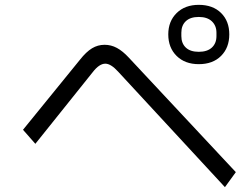

<svg xmlns="http://www.w3.org/2000/svg" viewBox="-20 -814 1040 793"><path d="M675 -672Q675 -726 709.5 -760Q744 -794 801 -794Q859 -794 893 -760.5Q927 -727 927 -672Q927 -617 893 -583Q859 -549 801 -549Q744 -549 709.5 -583Q675 -617 675 -672ZM874 -665V-679Q874 -708 855 -726Q836 -744 801 -744Q766 -744 747.5 -726.5Q729 -709 729 -679V-665Q729 -635 747.5 -617.5Q766 -600 801 -600Q836 -600 855 -617.5Q874 -635 874 -665ZM468 -518Q438 -551 415 -551Q390 -551 363 -516L126 -220L75 -278L310 -567Q336 -600 360 -614.5Q384 -629 412 -629Q439 -629 463 -616Q487 -603 512 -576L954 -103L909 -41Z"/></svg>

Font: PlemolJP35 Console
Style: Regular
Weight: 400
Version: v2.0.3; ttfautohint (v1.8.4.7-5d5b-dirty) -l 6 -r 45 -G 200 